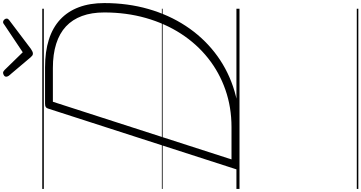

<svg xmlns="http://www.w3.org/2000/svg" viewBox="-571 -1007 2351 1249"><g transform="rotate(-90 604.5 -382.5)"><path d="M148 0Q120 0 127 -19L523 -1246Q526 -1256 533 -1260.5Q540 -1265 556 -1265H790Q894 -1265 972 -1240Q1050 -1215 1102.5 -1166Q1155 -1117 1182 -1045Q1209 -973 1209 -880Q1209 -727 1170.5 -593Q1132 -459 1060.5 -350Q989 -241 889 -162.5Q789 -84 666 -42Q543 0 402 0ZM192 -52H402Q531 -52 644.5 -91.5Q758 -131 850.5 -204.5Q943 -278 1009.5 -380.5Q1076 -483 1112 -609.5Q1148 -736 1148 -880Q1148 -962 1125 -1024.5Q1102 -1087 1057 -1129Q1012 -1171 944 -1192.5Q876 -1214 787 -1214H567ZM1086 -1538Q1094 -1538 1101 -1530.5Q1108 -1523 1108 -1516Q1108 -1510 1106 -1506.5Q1104 -1503 1099 -1499L911 -1357Q901 -1351 894.5 -1347.5Q888 -1344 880 -1344Q873 -1344 867.5 -1348Q862 -1352 856 -1359L736 -1501Q733 -1506 731.5 -1510Q730 -1514 730 -1517Q730 -1527 739 -1532.5Q748 -1538 755 -1538Q761 -1538 765 -1535Q769 -1532 774 -1528L889 -1410L1064 -1527Q1071 -1532 1075.5 -1535Q1080 -1538 1086 -1538ZM0 763H1172V773H0ZM0 -20H1172V0H0ZM0 -505H1172V-500H0ZM0 -1283H1172V-1273H0Z"/></g></svg>

Font: Playwrite NL Guides
Style: Regular
Weight: 400
Designer: Veronika Burian, José Scaglione
Foundry: TypeTogether
Version: Version 1.003